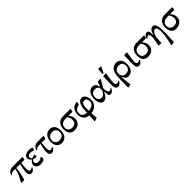

<svg xmlns="http://www.w3.org/2000/svg" viewBox="550 -2786 5107 5107"><g transform="rotate(-45 3103.0 -233.0)"><path d="M439 9Q394 9 372 -22.5Q350 -54 350 -106Q350 -167 364.5 -238.5Q379 -310 393 -378H250Q248 -339 240 -285Q232 -231 221 -175.5Q210 -120 197.5 -73Q185 -26 173 0H70L66 -19Q105 -86 134 -142.5Q163 -199 182 -255Q201 -311 210 -378Q152 -378 120.5 -375.5Q89 -373 72 -361.5Q55 -350 39 -323L17 -335Q37 -404 87 -437.5Q137 -471 215 -471H572V-448L559 -378H439Q436 -360 431.5 -326Q427 -292 424 -252Q421 -212 421 -175Q421 -127 433 -99Q445 -71 477 -71Q506 -71 519.5 -81Q533 -91 545 -102L563 -87Q545 -47 516 -19Q487 9 439 9Z M777 14Q737 14 702 0Q667 -14 645.5 -43Q624 -72 624 -117Q624 -157 644 -184.5Q664 -212 700 -241V-244Q667 -272 651 -295Q635 -318 635 -355Q635 -399 664.5 -427Q694 -455 738.5 -468Q783 -481 826 -481Q868 -481 895 -473Q922 -465 942 -454V-434L914 -372Q893 -383 866.5 -391Q840 -399 805 -399Q782 -399 757 -393.5Q732 -388 714.5 -374.5Q697 -361 697 -337Q697 -318 707 -297Q717 -276 729 -260Q747 -269 778.5 -278.5Q810 -288 837 -290Q842 -290 848 -276.5Q854 -263 854 -241Q854 -227 848 -216Q842 -205 837 -205Q808 -205 781.5 -210.5Q755 -216 728 -226Q715 -213 702.5 -194.5Q690 -176 690 -150Q690 -110 720 -93Q750 -76 787 -76Q838 -76 863.5 -91.5Q889 -107 907 -124H920Q937 -100 937 -75Q937 -44 913.5 -24Q890 -4 853 5Q816 14 777 14Z M1202 9Q1160 9 1136.5 -21.5Q1113 -52 1113 -107Q1113 -159 1126.5 -228.5Q1140 -298 1156 -378H1148Q1094 -378 1063.5 -375.5Q1033 -373 1015 -361Q997 -349 980 -323L958 -334Q979 -400 1027 -435.5Q1075 -471 1146 -471H1364L1365 -450L1351 -378H1202Q1194 -316 1189 -264Q1184 -212 1184 -174Q1184 -128 1196 -99.5Q1208 -71 1240 -71Q1270 -71 1283.5 -81Q1297 -91 1308 -102L1326 -87Q1309 -49 1280.5 -20Q1252 9 1202 9Z M1579 13Q1528 13 1484.5 -10.5Q1441 -34 1414.5 -85Q1388 -136 1388 -220Q1388 -292 1412.5 -351Q1437 -410 1486 -445.5Q1535 -481 1607 -481Q1698 -481 1746.5 -417.5Q1795 -354 1795 -240Q1795 -123 1736.5 -55Q1678 13 1579 13ZM1583 -83Q1626 -83 1663 -98.5Q1700 -114 1723 -147Q1746 -180 1746 -233Q1746 -301 1708 -341Q1670 -381 1601 -381Q1522 -381 1479.5 -335Q1437 -289 1437 -222Q1437 -169 1460.5 -138.5Q1484 -108 1518 -95.5Q1552 -83 1583 -83Z M2056 13Q1994 13 1956.5 -10Q1919 -33 1899 -68.5Q1879 -104 1872 -143Q1865 -182 1865 -215Q1865 -331 1926 -401Q1987 -471 2104 -471H2379V-446L2366 -378H2212V-375Q2225 -359 2242.5 -335Q2260 -311 2273.5 -277Q2287 -243 2287 -200Q2287 -133 2257 -85Q2227 -37 2175 -12Q2123 13 2056 13ZM2164 -378H2098Q2049 -378 2008 -361.5Q1967 -345 1942.5 -311Q1918 -277 1918 -224Q1918 -175 1937.5 -143.5Q1957 -112 1989.5 -97Q2022 -82 2059 -82Q2137 -82 2175.5 -120.5Q2214 -159 2214 -232Q2214 -278 2197 -314.5Q2180 -351 2164 -378Z M2706 192 2627 217 2599 214 2615 8Q2517 0 2461.5 -61Q2406 -122 2406 -232Q2406 -291 2428 -346.5Q2450 -402 2499 -440.5Q2548 -479 2629 -487L2631 -466L2623 -394Q2547 -380 2499.5 -340.5Q2452 -301 2452 -234Q2452 -179 2476.5 -148Q2501 -117 2540 -103.5Q2579 -90 2622 -88V-158Q2623 -249 2643.5 -319.5Q2664 -390 2702.5 -430Q2741 -470 2794 -470Q2860 -470 2900.5 -411Q2941 -352 2941 -251Q2941 -175 2908.5 -120Q2876 -65 2819.5 -33Q2763 -1 2691 7ZM2689 -90Q2787 -97 2838 -137Q2889 -177 2889 -251Q2889 -316 2863 -343Q2837 -370 2798 -370Q2753 -370 2729.5 -340.5Q2706 -311 2697.5 -265Q2689 -219 2689 -169Z M3156 16Q3104 16 3072 -14.5Q3040 -45 3025.5 -97Q3011 -149 3011 -215Q3011 -293 3036.5 -352Q3062 -411 3107 -444.5Q3152 -478 3212 -478Q3261 -478 3289 -454.5Q3317 -431 3331.5 -397.5Q3346 -364 3354 -334H3360Q3375 -382 3386 -413Q3397 -444 3406 -471L3510 -474V-455L3487 -420Q3442 -343 3413.5 -294.5Q3385 -246 3385 -243Q3385 -217 3387.5 -187.5Q3390 -158 3397.5 -131.5Q3405 -105 3419 -89Q3433 -73 3455 -73Q3479 -73 3493.5 -84Q3508 -95 3520 -111L3539 -98Q3534 -88 3525 -70Q3516 -52 3501.5 -33.5Q3487 -15 3465 -2Q3443 11 3411 11Q3376 11 3362 -11.5Q3348 -34 3346 -73Q3345 -91 3345 -111.5Q3345 -132 3343 -157H3335Q3312 -109 3285.5 -70Q3259 -31 3227 -7.5Q3195 16 3156 16ZM3170 -90Q3207 -90 3236 -107.5Q3265 -125 3285.5 -152.5Q3306 -180 3316.5 -211Q3327 -242 3327 -269Q3327 -331 3294.5 -356.5Q3262 -382 3213 -382Q3145 -382 3102.5 -342.5Q3060 -303 3060 -227Q3060 -174 3077 -144Q3094 -114 3119.5 -102Q3145 -90 3170 -90Z M3696 9Q3648 9 3625 -27.5Q3602 -64 3602 -157Q3602 -192 3603.5 -244Q3605 -296 3607 -355.5Q3609 -415 3610 -470L3704 -473L3718 -463Q3704 -375 3695 -316.5Q3686 -258 3682 -219Q3678 -180 3678 -150Q3678 -119 3690.5 -95.5Q3703 -72 3735 -72Q3763 -72 3776.5 -82Q3790 -92 3799 -102L3819 -87Q3801 -45 3772 -18Q3743 9 3696 9ZM3676 -521H3636L3651 -701H3753V-677Z M3970 196 3887 217 3866 214Q3866 114 3868.5 25Q3871 -64 3872 -132Q3874 -257 3903 -334Q3932 -411 3985 -446Q4038 -481 4111 -481Q4158 -481 4199 -457.5Q4240 -434 4265 -382Q4290 -330 4290 -243Q4290 -175 4266.5 -117Q4243 -59 4196.5 -24Q4150 11 4083 11Q4044 11 4017.5 -8Q3991 -27 3974 -54Q3957 -81 3945 -107H3938Q3944 -37 3948.5 13.5Q3953 64 3958 106.5Q3963 149 3970 196ZM4080 -85Q4149 -85 4194.5 -124Q4240 -163 4240 -239Q4240 -295 4219.5 -325.5Q4199 -356 4167.5 -368Q4136 -380 4103 -380Q4060 -380 4024 -364.5Q3988 -349 3966.5 -315.5Q3945 -282 3945 -229Q3945 -167 3981.5 -126Q4018 -85 4080 -85Z M4485 9Q4437 9 4414 -27.5Q4391 -64 4391 -157Q4391 -192 4392.5 -244Q4394 -296 4396 -355.5Q4398 -415 4399 -470L4493 -473L4507 -463Q4493 -375 4484 -316.5Q4475 -258 4471 -219Q4467 -180 4467 -150Q4467 -119 4479.5 -95.5Q4492 -72 4524 -72Q4552 -72 4565.5 -82Q4579 -92 4588 -102L4608 -87Q4590 -45 4561 -18Q4532 9 4485 9Z M4824 13Q4762 13 4724.5 -10Q4687 -33 4667 -68.5Q4647 -104 4640 -143Q4633 -182 4633 -215Q4633 -331 4694 -401Q4755 -471 4872 -471H5147V-446L5134 -378H4980V-375Q4993 -359 5010.5 -335Q5028 -311 5041.5 -277Q5055 -243 5055 -200Q5055 -133 5025 -85Q4995 -37 4943 -12Q4891 13 4824 13ZM4932 -378H4866Q4817 -378 4776 -361.5Q4735 -345 4710.5 -311Q4686 -277 4686 -224Q4686 -175 4705.5 -143.5Q4725 -112 4757.5 -97Q4790 -82 4827 -82Q4905 -82 4943.5 -120.5Q4982 -159 4982 -232Q4982 -278 4965 -314.5Q4948 -351 4932 -378Z M5582 216 5494 235 5474 231Q5494 139 5509.5 66.5Q5525 -6 5533.5 -73Q5542 -140 5542 -215Q5542 -281 5532 -317Q5522 -353 5505 -367.5Q5488 -382 5467 -382Q5441 -382 5420.5 -364Q5400 -346 5385 -319Q5370 -292 5360 -263.5Q5350 -235 5345 -213Q5340 -191 5340 -183L5331 0H5232L5229 -15L5270 -242Q5270 -246 5271 -259Q5272 -272 5272 -282Q5272 -335 5260 -362.5Q5248 -390 5222 -390Q5194 -390 5179.5 -375.5Q5165 -361 5155 -347L5135 -358Q5143 -384 5157.5 -411.5Q5172 -439 5194.5 -458Q5217 -477 5251 -477Q5300 -477 5314 -432.5Q5328 -388 5325 -305H5332Q5342 -345 5359.5 -385.5Q5377 -426 5407 -453Q5437 -480 5482 -480Q5539 -480 5567.5 -411.5Q5596 -343 5596 -199Q5597 -137 5595 -81.5Q5593 -26 5590 42Q5588 79 5586 121.5Q5584 164 5582 216Z M5883 13Q5821 13 5783.5 -10Q5746 -33 5726 -68.5Q5706 -104 5699 -143Q5692 -182 5692 -215Q5692 -331 5753 -401Q5814 -471 5931 -471H6206V-446L6193 -378H6039V-375Q6052 -359 6069.5 -335Q6087 -311 6100.5 -277Q6114 -243 6114 -200Q6114 -133 6084 -85Q6054 -37 6002 -12Q5950 13 5883 13ZM5991 -378H5925Q5876 -378 5835 -361.5Q5794 -345 5769.5 -311Q5745 -277 5745 -224Q5745 -175 5764.5 -143.5Q5784 -112 5816.5 -97Q5849 -82 5886 -82Q5964 -82 6002.5 -120.5Q6041 -159 6041 -232Q6041 -278 6024 -314.5Q6007 -351 5991 -378Z"/></g></svg>

Font: STIX Two Text Medium
Style: Regular
Weight: 500
Designer: Ross Mills, John Hudson & Paul Hanslow, Tiro Typeworks Ltd; with prior portions MicroPress Inc., and Coen Hoffman.
Foundry: Tiro Typeworks Ltd
Version: Version 2.13 b171